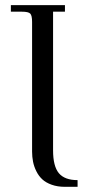

<svg xmlns="http://www.w3.org/2000/svg" viewBox="-20 -722 339 742"><path d="M22 -676.8V-702.1H231V-676.8H185.1V-141.1Q185.1 -79.6 207.5 -52.7Q230 -25.9 279.8 -25.9V0H231Q202.1 0 179.7 -8.1Q157.2 -16.1 143.3 -29.1Q129.4 -42 120.4 -60.3Q111.3 -78.6 107.7 -97.2Q104 -115.7 104 -136.2V-637.2Q104 -662.1 96.9 -669.4Q89.8 -676.8 64.9 -676.8Z"/></svg>

Font: Dihjauti S
Style: Regular
Weight: 400
Designer: T. Christopher White
Version: Version 3.0.0